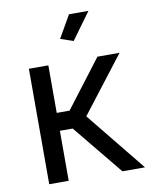

<svg xmlns="http://www.w3.org/2000/svg" viewBox="-83 -793 684 855"><g transform="rotate(-10 259.5 -365.0)"><path d="M70 0V-522H158V-307H216L380 -522H480L285 -269L503 0H401L216 -226H158V0ZM288 -609 230 -629 288 -730H376Z"/></g></svg>

Font: YasnoRaleway Medium
Style: Regular
Weight: 500
Designer: Matt McInerney, Pablo Impallari, Rodrigo Fuenzalida
Foundry: Matt McInerney, Pablo Impallari, Rodrigo Fuenzalida
Version: Version 4.026